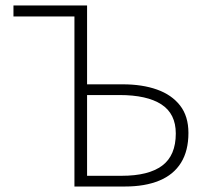

<svg xmlns="http://www.w3.org/2000/svg" viewBox="-20 -679 754 699"><path d="M251 0V-619H29V-659H297V-372H427Q498 -372 551.5 -353Q605 -334 635.5 -295Q666 -256 666 -195Q666 -130 639 -86.5Q612 -43 560 -21.5Q508 0 435 0ZM297 -39H423Q521 -39 570.5 -76Q620 -113 620 -193Q620 -265 567.5 -299Q515 -333 415 -333H297Z"/></svg>

Font: Source Sans 3 Light
Style: Regular
Weight: 300
Designer: Paul D. Hunt
Foundry: Adobe
Version: Version 3.052;hotconv 1.1.0;makeotfexe 2.6.0